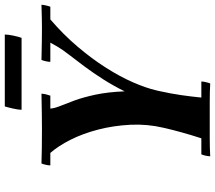

<svg xmlns="http://www.w3.org/2000/svg" viewBox="-68 -827 897 801"><g transform="rotate(-90 380.5 -426.5)"><path d="M129 2Q129 -6 131.5 -17Q134 -28 137 -35H204Q218 -78 229 -118Q240 -158 245 -180L248 -193Q264 -261 260.5 -331Q257 -401 240.5 -465Q224 -529 198 -580.5Q172 -632 143 -665H328Q329 -648 339 -623.5Q349 -599 362 -563.5Q375 -528 386 -477Q397 -426 400 -355Q423 -402 450.5 -445Q478 -488 504.5 -523.5Q531 -559 549 -582Q576 -617 586.5 -635.5Q597 -654 603 -665H700Q637 -611 586.5 -551.5Q536 -492 498.5 -433Q461 -374 437.5 -320Q414 -266 404 -223L401 -210Q390 -160 384 -118Q378 -76 374 -35H441Q441 -28 438.5 -17Q436 -6 433 2Q399 0 358 0Q317 0 282 0Q248 0 206 0Q164 0 129 2ZM91 -665Q91 -673 93.5 -684Q96 -695 99 -702Q133 -701 164 -700.5Q195 -700 243 -700Q263 -700 305 -700.5Q347 -701 390 -702Q390 -694 387.5 -683.5Q385 -673 382 -665ZM523 -665Q523 -673 525.5 -684Q528 -695 531 -702Q572 -701 607.5 -700.5Q643 -700 662 -700Q682 -700 704 -700.5Q726 -701 761 -702Q761 -695 758.5 -684Q756 -673 753 -665ZM623 -785H323Q323 -798 328 -820Q333 -842 337 -855H637Q637 -842 632.5 -820Q628 -798 623 -785Z"/></g></svg>

Font: Poltawski Nowy
Style: Bold Italic
Weight: 700
Italic angle: -12°
Designer: Adam Pótawski, Mateusz Machalski, Borys Kosmynka, Ania Wieluska
Foundry: Capitalics.wtf
Version: Version 1.001;gftools[0.9.25]